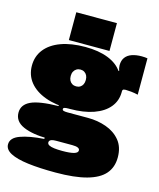

<svg xmlns="http://www.w3.org/2000/svg" viewBox="-143 -891 1008 1214"><g transform="rotate(15 360.5 -283.5)"><path d="M338 223Q232.5 223 157.2 213.5Q82 204 42 183Q2 162 2 128Q2 85 60.5 63.8Q119 42.5 215 36V15L291 28Q272 28 262 31.2Q252 34.5 248.5 39.5Q245 44.5 245 50Q245 61.5 257 68Q269 74.5 291.2 77.2Q313.5 80 344 80Q395 80 420 72.8Q445 65.5 445 50Q445 28 396 28H239Q135.5 28 74.8 1.2Q14 -25.5 14 -83Q14 -135 68 -160.5Q122 -186 248 -188V-216L322 -189H312Q295.5 -189 287.2 -186.5Q279 -184 279 -177Q279 -169.5 287.2 -166.8Q295.5 -164 312 -164H448Q511 -164 567.2 -144Q623.5 -124 658.8 -81.5Q694 -39 694 29Q694 93.5 657 136.5Q620 179.5 541.2 201.2Q462.5 223 338 223ZM322 -189Q227.5 -189 159.8 -214Q92 -239 55.5 -284.5Q19 -330 19 -392Q19 -453.5 54.8 -498.8Q90.5 -544 157 -568.5Q223.5 -593 316 -593Q404 -593 466.2 -568.2Q528.5 -543.5 559 -497Q590 -467 600.5 -437.8Q611 -408.5 611 -377Q611 -319.5 576.2 -277.2Q541.5 -235 476.8 -212Q412 -189 322 -189ZM323 -337Q338 -337 349 -343.8Q360 -350.5 366 -362.8Q372 -375 372 -392Q372 -409 365.8 -421.2Q359.5 -433.5 348.5 -440.2Q337.5 -447 323 -447Q308.5 -447 297.2 -440.2Q286 -433.5 279.5 -421.2Q273 -409 273 -392Q273 -375 279.2 -362.8Q285.5 -350.5 296.8 -343.8Q308 -337 323 -337ZM611 -377 568 -436 532 -488 561 -503Q557.5 -510.5 555.8 -520.5Q554 -530.5 554 -537Q554 -569 569 -589Q584 -609 611.2 -618.5Q638.5 -628 675 -628Q686.5 -628 695.8 -627.2Q705 -626.5 713 -625V-387Q690 -392.5 667.8 -394.8Q645.5 -397 631 -397Q623.5 -397 619.2 -395.5Q615 -394 613 -390.8Q611 -387.5 611 -382Q611 -380.5 611 -380Q611 -379.5 611 -379Q611 -378.5 611 -377ZM203 -790H469V-608H203Z"/></g></svg>

Font: Hepta Slab ExtraLight Black
Style: Regular
Weight: 900
Version: Version 1.102